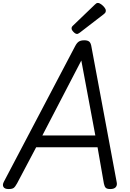

<svg xmlns="http://www.w3.org/2000/svg" viewBox="-38 -1267 878 1301"><path d="M20 14Q-6 14 -14.5 0Q-23 -14 -12 -35L471 -954Q483 -977 496.5 -985.5Q510 -994 534 -994Q555 -994 566.5 -985Q578 -976 582 -948L753 -31Q757 -11 746 1.5Q735 14 709 14Q687 14 678.5 5.5Q670 -3 666 -23L623 -269H207L78 -25Q65 -1 54.5 6.5Q44 14 20 14ZM249 -349H608L513 -857ZM484 -1037Q473 -1037 460 -1050.5Q447 -1064 447 -1074Q447 -1078 448 -1082Q449 -1086 455 -1092L605 -1236Q610 -1241 614.5 -1244Q619 -1247 625 -1247Q635 -1247 647.5 -1238Q660 -1229 669.5 -1217Q679 -1205 679 -1195Q679 -1188 676.5 -1183Q674 -1178 664 -1170L503 -1046Q497 -1042 492.5 -1039.5Q488 -1037 484 -1037Z"/></svg>

Font: Playwrite DE VA
Style: Regular
Weight: 400
Designer: Veronika Burian, José Scaglione
Foundry: TypeTogether
Version: Version 1.002